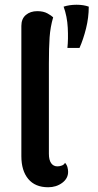

<svg xmlns="http://www.w3.org/2000/svg" viewBox="-20 -779 411 809"><path d="M183 10Q128 10 99 -25Q70 -60 70 -121V-670Q70 -700 89 -716Q108 -732 137 -732Q163 -732 180 -722.5Q197 -713 204 -706Q192 -665 189 -621.5Q186 -578 186 -511V-131Q186 -105 195.5 -91.5Q205 -78 222 -78Q231 -78 240.5 -81.5Q250 -85 254 -93Q262 -84 264.5 -73.5Q267 -63 267 -55Q267 -27 242 -8.5Q217 10 183 10ZM264 -577Q268 -614 265.5 -662Q263 -710 248 -751Q273 -759 302.5 -759Q332 -759 354 -751Q354 -705 342.5 -659Q331 -613 315 -577Z"/></svg>

Font: Arima SemiBold
Style: Regular
Weight: 600
Designer: Joana Correia and Natanael Gama
Foundry: NDISCOVER
Version: Version 1.101;gftools[0.9.23]